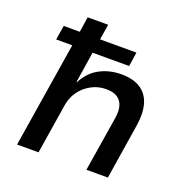

<svg xmlns="http://www.w3.org/2000/svg" viewBox="-126 -823 918 942"><g transform="rotate(20 333.0 -352.5)"><path d="M62 0 150 -550H66L78 -625H162L174 -705H281L268 -624H458L447 -550H256L231 -389H234Q264 -446 314.5 -472.5Q365 -499 426 -499Q487 -499 525 -475Q563 -451 577.5 -405Q592 -359 582 -291L536 0H424L470 -286Q476 -323 469 -349Q462 -375 441 -390Q420 -405 381 -405Q339 -405 303.5 -385.5Q268 -366 245.5 -335Q223 -304 216 -264L174 0Z"/></g></svg>

Font: Nunito Sans 7pt SemiBold
Style: Italic
Weight: 600
Italic angle: -9°
Designer: Vernon Adams
Foundry: Vernon Adams
Version: Version 3.101;gftools[0.9.27]